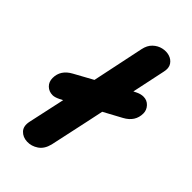

<svg xmlns="http://www.w3.org/2000/svg" viewBox="-222 -782 849 849"><g transform="rotate(45 202.5 -357.0)"><path d="M64 -224Q77 -224 96.5 -233.5Q116 -243 137 -255L355 -373Q405 -400 405 -451Q405 -472 390 -488Q375 -504 353 -504Q337 -504 320 -496Q302 -488 260 -465L60 -355Q10 -328 10 -278Q10 -254 25.5 -239Q41 -224 64 -224ZM215 -67Q222 -100 232.5 -148Q243 -196 254.5 -250Q266 -304 277 -356.5Q288 -409 297 -452Q321 -566 338 -646Q344 -673 333 -689.5Q322 -706 302.5 -712Q283 -718 261 -713Q239 -708 221.5 -691.5Q204 -675 198 -646L136 -350Q117 -260 75 -69Q68 -36 85 -18Q102 0 129.5 1Q157 2 181.5 -14.5Q206 -31 215 -67Z"/></g></svg>

Font: Balsamiq Sans
Style: Bold Italic
Weight: 700
Italic angle: -12°
Designer: Michael Angeles
Foundry: Balsamiq SRL
Version: Version 1.020; ttfautohint (v1.8.4.7-5d5b);gftools[0.9.26]